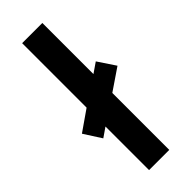

<svg xmlns="http://www.w3.org/2000/svg" viewBox="-267 -787 813 813"><g transform="rotate(-45 140.0 -380.0)"><path d="M77 0V-261L35 -232L-15 -310L77 -374V-760H198V-454L243 -485L295 -407L198 -341V0Z"/></g></svg>

Font: Noto Sans Arabic UI SmCn SmBd
Style: Regular
Weight: 600
Width: 4
Designer: Monotype Design Team, Nadine Chahine and Nizar Qandah
Foundry: Monotype Imaging Inc.
Version: Version 2.010; ttfautohint (v1.8.4.7-5d5b)